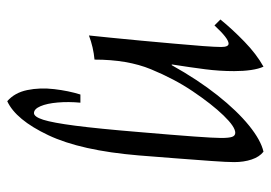

<svg xmlns="http://www.w3.org/2000/svg" viewBox="-126 -368 730 517"><g transform="rotate(90 238.5 -110.0)"><path d="M389 -455Q403 -444 410 -423Q417 -402 417 -376Q417 -357 414 -315Q411 -273 407 -221Q403 -169 399 -119Q386 37 344.5 124.5Q303 212 253 235Q230 215 223 181Q216 147 220.5 108.5Q225 70 235 38H257Q254 70 256.5 99Q259 128 266.5 145.5Q274 163 285 163Q295 163 303 138Q311 113 319 51.5Q327 -10 336 -119Q344 -212 348 -267Q352 -322 352 -341Q352 -362 349 -370.5Q346 -379 338 -379Q322 -379 291.5 -347.5Q261 -316 226 -264Q193 -215 167 -152Q141 -89 141 0Q108 3 76 15Q78 -6 82 -43.5Q86 -81 90 -126Q94 -171 98 -214.5Q102 -258 104.5 -292Q107 -326 107 -341Q107 -361 98 -361Q84 -361 49 -323L33 -339Q59 -371 92.5 -403.5Q126 -436 160 -455Q166 -442 169 -421.5Q172 -401 172 -376Q172 -337 167 -298Q162 -259 154 -208H156Q195 -278 237 -331Q279 -384 318.5 -416Q358 -448 389 -455Z"/></g></svg>

Font: Bona Nova
Style: Italic
Weight: 400
Italic angle: -4°
Designer: Mateusz Machalski
Foundry: Capitalics
Version: Version 4.001; ttfautohint (v1.8.3)